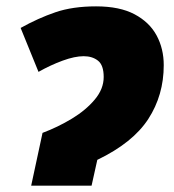

<svg xmlns="http://www.w3.org/2000/svg" viewBox="-20 -584 546 604"><path d="M78.1 0 113.8 -166Q162.1 -184.1 206.1 -210.7Q250 -237.3 278.1 -270.8Q306.2 -304.2 306.2 -341.8Q306.2 -378.9 288.3 -393.1Q270.5 -407.2 243.2 -407.2Q215.3 -407.2 177.2 -393.3Q139.2 -379.4 101.1 -357.9L44.9 -496.1Q100.1 -526.9 154.3 -545.4Q208.5 -564 282.2 -564Q356.4 -564 403.3 -539.1Q450.2 -514.2 472.7 -472.4Q495.1 -430.7 495.1 -378.9Q495.1 -284.7 446.5 -209.7Q397.9 -134.8 286.1 -81.1L268.1 0Z"/></svg>

Font: Open Sans ExtraBold
Style: Italic
Weight: 800
Italic angle: -12°
Designer: Monotype Design Team
Foundry: Monotype Imaging Inc.
Version: Version 3.000; ttfautohint (v1.8.4)